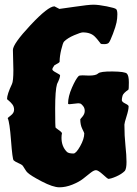

<svg xmlns="http://www.w3.org/2000/svg" viewBox="-20 -782 584 818"><path d="M332 -461 359 -460Q389 -460 398 -469Q407 -478 459.5 -477.5Q512 -477 520.5 -468.5Q529 -460 529 -431Q529 -402 527 -400Q505 -385 502 -374Q499 -363 499 -355.5Q499 -348 513.5 -341Q528 -334 528 -329Q528 -314 519 -286Q510 -258 510 -251Q510 -203 514.5 -161.5Q519 -120 519 -92Q519 -64 512 -54Q498 -40 475 -30Q452 -20 441 -20Q439 -20 418.5 -38.5Q398 -57 389 -57Q380 -57 365.5 -45.5Q351 -34 334 -20.5Q317 -7 288.5 4.5Q260 16 233 16Q206 16 158 -9Q110 -34 97 -47Q93 -50 85.5 -62.5Q78 -75 75 -78Q72 -81 57.5 -87.5Q43 -94 38 -99Q33 -104 27 -183Q21 -262 13 -278V-279Q13 -280 26.5 -290.5Q40 -301 40 -314.5Q40 -328 32.5 -337.5Q25 -347 17.5 -353Q10 -359 10 -360Q10 -380 31 -424Q37 -436 37 -484L35 -569Q35 -595 110 -675Q185 -755 212 -755L233 -744Q236 -744 296.5 -753Q357 -762 378 -762Q399 -762 434.5 -755Q470 -748 475 -743Q480 -738 480 -721Q480 -704 476.5 -686.5Q473 -669 461 -637.5Q449 -606 443.5 -600Q438 -594 424.5 -594Q411 -594 409.5 -595.5Q408 -597 400.5 -607Q393 -617 386 -624Q368 -644 333 -644Q324 -644 296 -632Q268 -620 253 -605Q248 -600 241 -571Q234 -542 234 -519Q234 -515 212 -504Q203 -492 203 -486.5Q203 -481 219.5 -472.5Q236 -464 236 -461Q236 -450 223 -424Q215 -398 215 -319Q215 -240 217 -238Q219 -236 226 -231Q244 -219 244 -214Q242 -206 242 -195Q242 -158 265 -135Q272 -128 293 -128Q304 -128 321.5 -159Q339 -190 339 -214Q339 -216 330.5 -233Q322 -250 322 -274L332 -286Q341 -297 341 -309.5Q341 -322 333.5 -331Q326 -340 322 -341Q318 -342 313 -342L276 -338Q270 -338 270 -341Q270 -371 286.5 -408.5Q303 -446 315 -458Q318 -461 332 -461Z"/></svg>

Font: Piedra
Style: Regular
Weight: 400
Designer: Angel Koziupa & Ale Paul
Foundry: Angel Koziupa and Alejandro Paul
Version: Version 1.000